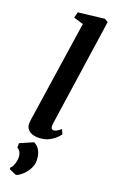

<svg xmlns="http://www.w3.org/2000/svg" viewBox="-203 -863 713 1181"><g transform="rotate(20 154.0 -273.0)"><path d="M183 -101Q180.5 -84 184.8 -74.2Q189 -64.5 199.5 -64.5Q208 -64.5 218 -69.5Q228 -74.5 247 -90L260 -59.5Q255 -52 238.8 -35.5Q222.5 -19 194 -4.5Q165.5 10 123.5 10Q105 10 86.8 3.8Q68.5 -2.5 56.8 -16.8Q45 -31 45 -54.5Q45 -59.5 45.8 -66.5Q46.5 -73.5 47.5 -80.2Q48.5 -87 49 -90.5L146 -740.5L82.5 -759.5L92 -797.5L262.5 -817.5L285.5 -804ZM76.5 272.5 29 252 29.5 241Q40 234 48.5 210Q57 186 56 162Q55.5 146 48.5 132.5Q41.5 119 27.5 111V82.5L113.5 45Q141.5 58.5 153.8 85Q166 111.5 166.5 142Q167.5 174 152 202Q136.5 230 115 248.8Q93.5 267.5 76.5 272.5Z"/></g></svg>

Font: Merriweather
Style: Bold Italic
Weight: 700
Italic angle: -7.8°
Version: Version 2.101